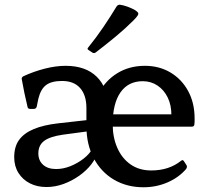

<svg xmlns="http://www.w3.org/2000/svg" viewBox="-20 -781 883 811"><path d="M586 10Q516 10 461.5 -22Q407 -54 376 -112.5Q345 -171 345 -249V-325Q345 -379 318.5 -409Q292 -439 242 -439Q198 -439 175 -422Q152 -405 142 -364L135 -330Q132 -321 123 -321H107Q97 -321 96 -331Q89 -360 83 -388.5Q77 -417 72 -446Q70 -454 79 -459Q122 -479 169 -491Q216 -503 257 -503Q342 -503 389 -456.5Q436 -410 436 -329L365 -249Q365 -326 394.5 -383Q424 -440 475 -471.5Q526 -503 592 -503Q653 -503 700.5 -474.5Q748 -446 775 -396Q802 -346 802 -281Q802 -274 802 -267.5Q802 -261 801 -255Q800 -246 790 -246H441V-298H728L703 -278Q704 -282 704 -285.5Q704 -289 704 -295Q704 -337 688.5 -369Q673 -401 645.5 -419.5Q618 -438 583 -438Q522 -438 489 -391Q456 -344 456 -256Q456 -201 475.5 -156.5Q495 -112 531.5 -86.5Q568 -61 619 -61Q694 -61 745 -102Q752 -108 757 -100L768 -83Q772 -76 766 -67Q735 -31 687.5 -10.5Q640 10 586 10ZM176 9Q137 9 106.5 -6.5Q76 -22 58 -50.5Q40 -79 40 -117Q40 -162 61 -190.5Q82 -219 123 -236Q164 -253 225 -260L359 -275L357 -227L245 -212Q190 -204 166 -185.5Q142 -167 142 -133Q142 -103 162 -85Q182 -67 217 -67Q247 -67 277 -79Q307 -91 332.5 -110.5Q358 -130 371 -154L392 -141Q387 -115 366.5 -88Q346 -61 315 -39Q284 -17 248.5 -4Q213 9 176 9ZM385 -560Q378 -554 370 -559L355 -569Q346 -574 353 -581Q387 -623 416.5 -666.5Q446 -710 472 -753Q478 -762 487 -761Q502 -759 519.5 -752.5Q537 -746 551 -738Q560 -732 563 -727.5Q566 -723 561.5 -715.5Q557 -708 544 -695Q509 -660 468.5 -626.5Q428 -593 385 -560Z"/></svg>

Font: Hahmlet Medium
Style: Regular
Weight: 500
Version: Version 1.002